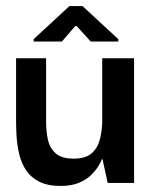

<svg xmlns="http://www.w3.org/2000/svg" viewBox="-20 -603 501 633"><path d="M180 10Q137 10 109.5 -4Q82 -18 66.5 -41Q51 -64 44 -92Q37 -120 35 -148.5Q33 -177 33 -201V-411H132V-201Q132 -170 138 -142.5Q144 -115 163.5 -97.5Q183 -80 223 -80Q262 -80 282 -97.5Q302 -115 309 -142.5Q316 -170 317 -198V-411H422V0H335L318 -78H316Q314 -72 306 -58Q298 -44 282.5 -28Q267 -12 242 -1Q217 10 180 10ZM91 -466V-474L209 -583H252L370 -474V-466H279L233 -517H228L184 -466Z"/></svg>

Font: Darker Grotesque
Style: Bold
Weight: 700
Designer: Gabriel Lam
Foundry: TypeRant
Version: Version 1.000;gftools[0.9.28]